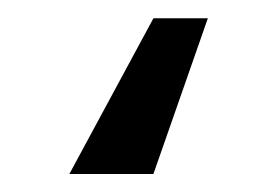

<svg xmlns="http://www.w3.org/2000/svg" viewBox="-20 12 305 212"><path d="M209.5 32.2 149.4 204.1H56.6L149.4 32.2Z"/></svg>

Font: Inter 16pt
Style: Regular
Weight: 400
Version: Version 4.001;git-66647c0bb